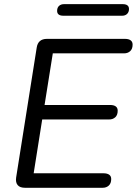

<svg xmlns="http://www.w3.org/2000/svg" viewBox="-20 -889 648 909"><path d="M466.1 0H98.2Q74.3 0 63.7 -12.6Q53 -25.3 56.4 -48.6L153.8 -663.7Q160.1 -705 202.4 -705H571.3Q588.8 -705 598.3 -698.2Q607.8 -691.4 607.8 -677.8Q607.8 -657.3 596.3 -646.8Q584.9 -636.4 567.4 -636.4H230L191 -392H501.2Q518.7 -392 528 -385.2Q537.2 -378.5 537.2 -364.8Q537.2 -344.3 525.8 -333.9Q514.3 -323.4 496.8 -323.4H179.8L139.4 -68.6H470Q487.5 -68.6 497 -61.8Q506.5 -55 506.5 -41.4Q506.5 -20.9 495 -10.4Q483.6 0 466.1 0ZM557.9 -814.5H280.3Q250.4 -814.5 250.4 -837.5Q250.4 -852.8 259.5 -861.1Q268.6 -869.4 283.3 -869.4H560.8Q590.7 -869.4 590.7 -846.3Q590.7 -832.1 581.9 -823.3Q573.1 -814.5 557.9 -814.5Z"/></svg>

Font: Nunito Variable Extra Light
Style: Italic
Weight: 200
Italic angle: -9°
Designer: Vernon Adams
Foundry: Vernon Adams
Version: Version 3.602